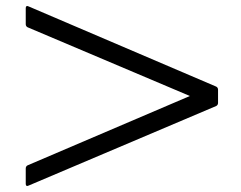

<svg xmlns="http://www.w3.org/2000/svg" viewBox="-20 -682 797 634"><path d="M700 -342V-386C700 -390 698 -394 694 -396L74 -661C68 -664 65 -661 65 -655V-602C65 -598 67 -594 71 -592L607 -365L71 -136C67 -134 65 -130 65 -126V-75C65 -69 68 -66 74 -69L694 -332C698 -334 700 -338 700 -342Z"/></svg>

Font: Shippori Mincho OTF SemiBold
Style: Regular
Weight: 600
Designer: FONTDASU
Foundry: FONTDASU / Google Inc. / but / Adobe
Version: Version 3.300;hotconv 1.0.109;makeotfexe 2.5.65596